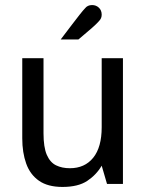

<svg xmlns="http://www.w3.org/2000/svg" viewBox="-20 -727 576 759"><path d="M227 12Q169 12 134 -12.5Q99 -37 83.5 -80.5Q68 -124 68 -180V-497H152V-200Q152 -145 165 -115Q178 -85 201.5 -73.5Q225 -62 256 -62Q315 -62 348.5 -103.5Q382 -145 382 -224V-497H466V0H403L382 -72Q361 -36 325 -12Q289 12 227 12ZM220 -571Q223 -575 235.5 -591.5Q248 -608 264 -629Q280 -650 294.5 -668.5Q309 -687 316 -694Q326 -707 344 -707Q360 -707 371 -696.5Q382 -686 382 -669Q382 -662 379.5 -655.5Q377 -649 369 -641Q362 -633 344 -617Q326 -601 309.5 -587.5Q293 -574 290 -571Z"/></svg>

Font: Atkinson Hyperlegible
Style: Regular
Weight: 400
Designer: Elliott Scott, Megan Eiswerth, Linus Boman, Theodore Petrosky
Foundry: Braille Institute
Version: Version 1.006; ttfautohint (v1.8.3)